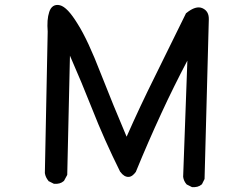

<svg xmlns="http://www.w3.org/2000/svg" viewBox="-20 -762 1040 796"><path d="M774.9 13.2 755.4 3.4 754.4 2.9 753.4 2Q741.7 -11.2 739.3 -28.8V-29.3L756.8 -510.7Q728.5 -457 701.7 -402.8Q674.8 -348.6 649.9 -294.4Q594.2 -174.3 543.5 -50.3V-49.8L543 -49.3Q536.6 -40.5 530.3 -35.6Q522 -28.8 512.9 -28.6Q503.9 -28.3 495.4 -33.4Q486.8 -38.6 479 -49.3L478.5 -49.8L478 -50.3Q411.6 -184.1 362.8 -308.6Q318.8 -419.9 270 -531.2L258.8 -39.1V-37.6L258.3 -36.1L245.6 -12.7L244.6 -11.7L244.1 -11.2Q236.3 -4.4 226.3 -1.7Q216.3 1 204.6 0H203.6L202.6 -0.5L183.1 -10.3L181.6 -10.7L181.2 -11.7Q168.5 -26.9 166 -44.4V-44.9L177.7 -630.9Q175.8 -655.8 177.2 -676Q178.7 -696.3 184.1 -712.4Q189.5 -729.5 200.9 -736.8Q212.4 -744.1 228.5 -740.2Q244.1 -736.3 262.2 -717.3Q280.3 -698.2 301.8 -663.1Q323.2 -629.4 347.2 -577.9Q371.1 -526.4 397.9 -457Q449.2 -326.2 504.9 -195.3Q561 -322.3 622.6 -445.8Q687 -575.7 750.5 -705.6L751 -707L752 -707.5Q792 -740.2 819.3 -728Q846.7 -715.8 845.7 -681.6L828.1 -21.5V-20L827.6 -19L817.9 0.5L817.4 2L816.4 2.4Q808.6 9.3 798.6 12Q788.6 14.6 776.9 13.7H775.9Z"/></svg>

Font: NaikaiFont
Style: SemiBold
Weight: 600
Version: Version 1.89